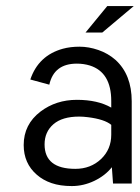

<svg xmlns="http://www.w3.org/2000/svg" viewBox="-20 -609 464 637"><path d="M234.9 -397.9Q159.2 -397.9 143.6 -328.1L80.6 -345.2Q107.4 -424.8 188.5 -447.3Q213.4 -454.1 243.9 -454.1Q274.4 -454.1 306.4 -443.1Q338.4 -432.1 363.3 -410.2Q417 -361.3 417 -272.9V0H355L351.1 -54.2Q329.1 -26.4 293 -9Q256.8 8.3 218.3 8.3Q179.7 8.3 151.1 -1.5Q122.6 -11.2 102.1 -29.3Q58.6 -66.9 58.6 -127.9Q58.6 -196.3 114.3 -238.8Q166 -277.8 235.1 -277.8Q304.2 -277.8 349.1 -252V-273.9Q349.1 -369.1 278.3 -391.6Q257.8 -397.9 234.9 -397.9ZM349.1 -162.1V-194.8Q326.7 -213.4 271.5 -220.2Q255.9 -222.2 242.7 -222.2Q186.5 -222.2 157.2 -196.8Q127.9 -171.4 127.9 -129.9Q127.9 -48.8 230 -48.8Q280.8 -48.8 315.4 -81.5Q349.1 -113.8 349.1 -162.1ZM423.8 -588.9 319.3 -501H263.7L335.9 -588.9Z"/></svg>

Font: Meera
Style: Regular
Weight: 400
Designer: Hussain KH and Suresh P for Swathanthra Malayalam Computing (SMC)
Version: 7.0.0+20160512